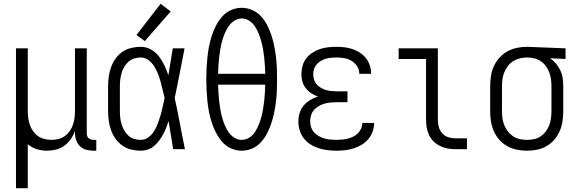

<svg xmlns="http://www.w3.org/2000/svg" viewBox="-20 -784 3040 1009"><path d="M64 205H126V-26Q147 -8 173.5 0Q200 8 227 8Q251 8 275 2Q299 -4 318.5 -18.5Q338 -33 352 -53Q366 -73 374 -96V-84Q374 -65 380.5 -46.5Q387 -28 401 -15Q415 -2 433.5 3Q452 8 472 8H486V-49H472Q464 -49 457.5 -51Q451 -53 445.5 -58Q440 -63 438 -70Q436 -77 436 -84V-530H374V-200Q374 -182 371.5 -163.5Q369 -145 363 -127.5Q357 -110 346 -94.5Q335 -79 320 -68.5Q305 -58 287 -53.5Q269 -49 250 -49Q232 -49 213.5 -53.5Q195 -58 180 -68.5Q165 -79 154 -94.5Q143 -110 137 -127.5Q131 -145 128.5 -163.5Q126 -182 126 -200V-530H64Z M720 8Q739 8 757.5 1.5Q776 -5 790.5 -17.5Q805 -30 816.5 -45.5Q828 -61 837 -77.5Q846 -94 853 -112Q860 -130 866 -148Q872 -111 878 -74Q884 -37 890 0H952Q938 -67 925.5 -134.5Q913 -202 898 -269Q912 -334 924.5 -399.5Q937 -465 950 -530H888Q882 -497 877 -463Q872 -429 866 -396V-392Q865 -391 865 -390Q865 -389 865 -388Q856 -415 844 -440.5Q832 -466 815 -488Q798 -510 773 -524Q748 -538 720 -538Q695 -538 669.5 -532Q644 -526 623 -511.5Q602 -497 587 -475.5Q572 -454 563.5 -430.5Q555 -407 551.5 -381.5Q548 -356 548 -330V-200Q548 -175 551.5 -149.5Q555 -124 563.5 -100Q572 -76 587 -55Q602 -34 623 -19Q644 -4 669.5 2Q695 8 720 8ZM720 -49Q703 -49 685.5 -54Q668 -59 655 -71Q642 -83 633 -98.5Q624 -114 619 -130.5Q614 -147 612 -164.5Q610 -182 610 -200V-330Q610 -348 612 -365.5Q614 -383 619 -400Q624 -417 633 -432.5Q642 -448 655 -459.5Q668 -471 685.5 -476.5Q703 -482 720 -482Q742 -482 760.5 -468Q779 -454 790.5 -435.5Q802 -417 810 -396.5Q818 -376 824 -354.5Q830 -333 835 -311.5Q840 -290 845 -269Q840 -247 835.5 -225Q831 -203 824.5 -181Q818 -159 810.5 -138Q803 -117 791.5 -97.5Q780 -78 761.5 -63.5Q743 -49 720 -49ZM741 -568 877 -724 824 -764 697 -600Z M1250 8Q1279 8 1306 -4Q1333 -16 1352.5 -38Q1372 -60 1385 -86Q1398 -112 1407 -139.5Q1416 -167 1421.5 -195Q1427 -223 1430.5 -252Q1434 -281 1435 -310Q1436 -339 1436 -368Q1436 -397 1435 -425.5Q1434 -454 1430.5 -483Q1427 -512 1421.5 -540.5Q1416 -569 1407 -596.5Q1398 -624 1385 -650Q1372 -676 1352.5 -697.5Q1333 -719 1306 -731Q1279 -743 1250 -743Q1221 -743 1194 -731Q1167 -719 1148 -697.5Q1129 -676 1115.5 -650Q1102 -624 1093 -596.5Q1084 -569 1078.5 -540.5Q1073 -512 1070 -483Q1067 -454 1065.5 -425.5Q1064 -397 1064 -368Q1064 -339 1065.5 -310Q1067 -281 1070 -252Q1073 -223 1078.5 -195Q1084 -167 1093 -139.5Q1102 -112 1115.5 -86Q1129 -60 1148 -38Q1167 -16 1194 -4Q1221 8 1250 8ZM1250 -49Q1229 -49 1210.5 -61Q1192 -73 1180 -91Q1168 -109 1160 -129Q1152 -149 1146.5 -169.5Q1141 -190 1137.5 -211.5Q1134 -233 1131.5 -254Q1129 -275 1128 -296.5Q1127 -318 1126 -339H1374Q1373 -318 1372 -296.5Q1371 -275 1368.5 -254Q1366 -233 1362.5 -211.5Q1359 -190 1353.5 -169.5Q1348 -149 1340 -129Q1332 -109 1320.5 -91Q1309 -73 1290.5 -61Q1272 -49 1250 -49ZM1126 -396Q1127 -417 1128 -438.5Q1129 -460 1131.5 -481.5Q1134 -503 1137.5 -524Q1141 -545 1146.5 -565.5Q1152 -586 1160 -606Q1168 -626 1180 -644Q1192 -662 1210.5 -674.5Q1229 -687 1250 -687Q1272 -687 1290.5 -674.5Q1309 -662 1320.5 -644Q1332 -626 1340 -606Q1348 -586 1353.5 -565.5Q1359 -545 1362.5 -524Q1366 -503 1368.5 -481.5Q1371 -460 1372 -438.5Q1373 -417 1374 -396Z M1747 8Q1770 8 1793 5.5Q1816 3 1838 -4Q1860 -11 1880 -23Q1900 -35 1915 -52.5Q1930 -70 1938 -92Q1946 -114 1946 -137Q1946 -137 1946 -137.5Q1946 -138 1946 -138H1884Q1884 -138 1884 -138Q1884 -138 1884 -138Q1884 -122 1877.5 -108Q1871 -94 1860.5 -83.5Q1850 -73 1836 -66Q1822 -59 1807.5 -55.5Q1793 -52 1778 -50.5Q1763 -49 1747 -49Q1732 -49 1716 -50.5Q1700 -52 1684.5 -56.5Q1669 -61 1655 -69Q1641 -77 1630.5 -88.5Q1620 -100 1615 -115.5Q1610 -131 1610 -147Q1610 -163 1615 -179Q1620 -195 1631 -207Q1642 -219 1656 -227Q1670 -235 1686 -239.5Q1702 -244 1718 -245.5Q1734 -247 1750 -247H1806V-304H1750Q1736 -304 1721.5 -305.5Q1707 -307 1693 -311Q1679 -315 1666.5 -322.5Q1654 -330 1644.5 -340.5Q1635 -351 1630.5 -365.5Q1626 -380 1626 -394Q1626 -408 1630.5 -421.5Q1635 -435 1644 -445.5Q1653 -456 1665.5 -463.5Q1678 -471 1691.5 -475Q1705 -479 1719 -480.5Q1733 -482 1747 -482Q1768 -482 1788.5 -478.5Q1809 -475 1827 -464.5Q1845 -454 1856.5 -436Q1868 -418 1868 -398Q1868 -397 1868 -396.5Q1868 -396 1868 -396H1930Q1930 -397 1930 -397.5Q1930 -398 1930 -399Q1930 -421 1923 -441.5Q1916 -462 1902.5 -479Q1889 -496 1871 -507.5Q1853 -519 1832.5 -526Q1812 -533 1790.5 -535.5Q1769 -538 1747 -538Q1725 -538 1703.5 -535.5Q1682 -533 1661 -526Q1640 -519 1621.5 -507Q1603 -495 1589.5 -477.5Q1576 -460 1570 -438.5Q1564 -417 1564 -395Q1564 -375 1569 -356Q1574 -337 1586.5 -321Q1599 -305 1615.5 -294Q1632 -283 1651 -277Q1629 -270 1609.5 -258Q1590 -246 1575.5 -229Q1561 -212 1554.5 -190Q1548 -168 1548 -146Q1548 -122 1555 -99Q1562 -76 1576.5 -57Q1591 -38 1611 -25.5Q1631 -13 1653.5 -5.5Q1676 2 1700 5Q1724 8 1747 8Z M2374 0H2434V-57H2374Q2354 -57 2335.5 -63Q2317 -69 2304 -83.5Q2291 -98 2286 -117Q2281 -136 2281 -155V-530H2075V-474H2219V-155Q2219 -134 2222.5 -113.5Q2226 -93 2235 -74Q2244 -55 2259 -40.5Q2274 -26 2293 -16.5Q2312 -7 2332.5 -3.5Q2353 0 2374 0Z M2750 8Q2776 8 2803 2.5Q2830 -3 2853 -16.5Q2876 -30 2893.5 -50.5Q2911 -71 2921.5 -95.5Q2932 -120 2936 -146.5Q2940 -173 2940 -200V-330Q2940 -352 2937 -373Q2934 -394 2925 -413.5Q2916 -433 2902 -449.5Q2888 -466 2871 -478L2952 -474V-530L2751 -538H2750Q2723 -538 2696.5 -532.5Q2670 -527 2646.5 -514Q2623 -501 2604.5 -480.5Q2586 -460 2575 -435.5Q2564 -411 2560 -384Q2556 -357 2556 -330V-200Q2556 -173 2560 -146.5Q2564 -120 2575 -95Q2586 -70 2604 -49.5Q2622 -29 2645.5 -16Q2669 -3 2696 2.5Q2723 8 2750 8ZM2750 -49Q2731 -49 2712 -53Q2693 -57 2677 -67.5Q2661 -78 2649.5 -93Q2638 -108 2630.5 -125.5Q2623 -143 2620.5 -162Q2618 -181 2618 -200V-330Q2618 -349 2620.5 -368Q2623 -387 2630.5 -404.5Q2638 -422 2649.5 -437.5Q2661 -453 2677.5 -463Q2694 -473 2712.5 -477.5Q2731 -482 2750 -482Q2769 -482 2787.5 -477.5Q2806 -473 2821.5 -462.5Q2837 -452 2848.5 -436.5Q2860 -421 2866.5 -403.5Q2873 -386 2875.5 -367.5Q2878 -349 2878 -330V-200Q2878 -181 2875.5 -162.5Q2873 -144 2866.5 -126.5Q2860 -109 2848.5 -93.5Q2837 -78 2821.5 -67.5Q2806 -57 2787 -53Q2768 -49 2750 -49Z"/></svg>

Font: Iosevka SS09 Light
Style: Regular
Weight: 300
Monospace: yes
Designer: Belleve Invis
Foundry: Belleve Invis
Version: Version 5.2.1; ttfautohint (v1.8.3)